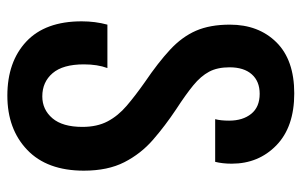

<svg xmlns="http://www.w3.org/2000/svg" viewBox="-169 -641 820 522"><g transform="rotate(90 241.0 -380.0)"><path d="M240 10Q148 10 93 -41.5Q38 -93 38 -192Q38 -229 47 -262H165Q155 -235 155 -198Q155 -141 179 -113Q203 -85 242 -85Q278 -85 301.5 -112.5Q325 -140 325 -194Q325 -234 310 -262.5Q295 -291 267.5 -314.5Q240 -338 203 -364Q150 -400 115 -432.5Q80 -465 63.5 -503Q47 -541 47 -595Q47 -673 95 -721.5Q143 -770 234 -770Q325 -770 375 -721.5Q425 -673 425 -600Q425 -575 420 -555H304Q308 -570 308 -593Q308 -630 289.5 -653Q271 -676 235 -676Q201 -676 182 -654.5Q163 -633 163 -594Q163 -561 175 -538.5Q187 -516 212 -495.5Q237 -475 277 -449Q322 -419 360 -386Q398 -353 421 -308Q444 -263 444 -198Q444 -98 387.5 -44Q331 10 240 10Z"/></g></svg>

Font: Noto Sans Georgian Condensed SemiBold
Style: Regular
Weight: 600
Width: 3
Designer: Monotype Design Team, Akaki Razmadze
Foundry: Google LLC
Version: Version 2.005; ttfautohint (v1.8.4.7-5d5b)